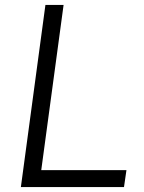

<svg xmlns="http://www.w3.org/2000/svg" viewBox="-20 -762 586 782"><path d="M65 0H485L495 -69H148L239 -742H165Z"/></svg>

Font: Cheyenne Sans Light
Style: Italic
Weight: 300
Italic angle: -8.13011°
Designer: The Public Sans project authors (U.S. Web Design System), Libre Franklin designed by Pablo Impallari and Rodrigo Fuenzal
Foundry: The Cheyenne Sans Project Authors
Version: Version 2.007